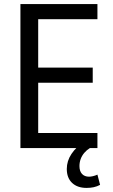

<svg xmlns="http://www.w3.org/2000/svg" viewBox="-20 -725 555 940"><path d="M80 0V-705H457V-631H167V-394H434V-320H167V-74H457V0ZM404 195Q359 195 333 170.5Q307 146 307 102Q307 63 330 28.5Q353 -6 392 -31L420 0Q405 9 393 23Q381 37 375 53.5Q369 70 369 88Q369 113 381.5 126.5Q394 140 416 140Q424 140 435 137.5Q446 135 457 130L470 180Q455 188 439 191.5Q423 195 404 195Z"/></svg>

Font: Nunito Sans 10pt Condensed Medium
Style: Regular
Weight: 500
Width: 3
Designer: Vernon Adams
Foundry: Vernon Adams
Version: Version 3.101;gftools[0.9.27]